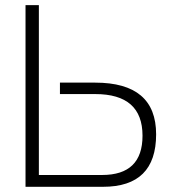

<svg xmlns="http://www.w3.org/2000/svg" viewBox="-20 -718 669 738"><path d="M129.4 -698.2V-45.4H372.6Q527.8 -45.4 527.8 -196.3Q527.8 -356.4 346.2 -356.4H210.4V-400.4H345.7Q580.1 -400.4 580.1 -201.7Q580.1 0 376 0H78.1V-698.2Z"/></svg>

Font: Voltera Light
Style: Light
Weight: 300
Designer: Bernd Montag
Version: Version 1.301